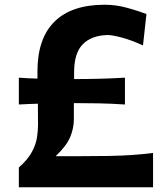

<svg xmlns="http://www.w3.org/2000/svg" viewBox="-20 -791 701 811"><path d="M59.6 0V-83.5Q98.1 -117.7 115 -149.7Q131.8 -181.6 136.2 -210.2Q140.6 -238.8 140.6 -261.7L140.1 -353Q120.6 -352.5 100.3 -351.6Q80.1 -350.6 59.6 -349.6V-462.9Q79.6 -461.4 99.4 -460.4Q119.1 -459.5 138.2 -459V-489.7Q138.2 -628.4 210.2 -699.7Q282.2 -771 421.9 -771Q470.2 -771 517.8 -757.8Q565.4 -744.6 598.6 -731.9L584 -599.1Q532.2 -622.6 492.9 -632.8Q453.6 -643.1 434.1 -643.1Q366.2 -641.1 329.6 -604Q293 -566.9 293 -485.4V-457Q345.2 -457 397 -458.3Q448.7 -459.5 507.8 -462.9V-349.6Q448.7 -353.5 396.5 -354.5Q344.2 -355.5 292 -355.5V-286.1Q292 -250.5 276.9 -213.1Q261.7 -175.8 215.3 -131.3H319.8Q388.2 -131.3 440.2 -132.3Q492.2 -133.3 536.6 -136.2Q581.1 -139.2 626.5 -145V0Z"/></svg>

Font: Pinar DS4-SemiBold
Style: Regular
Weight: 600
Designer: Amin Abedi
Version: Version 2.000